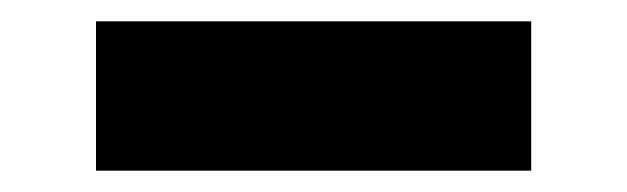

<svg xmlns="http://www.w3.org/2000/svg" viewBox="-20 -784 588 180"><path d="M70 -764H478V-624H70Z"/></svg>

Font: Spartan MB
Style: Regular
Weight: 900
Designer: Matt Bailey
Foundry: Matt Bailey
Version: Version 001.001